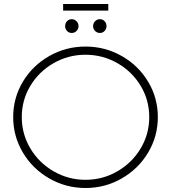

<svg xmlns="http://www.w3.org/2000/svg" viewBox="-20 -937 856 961"><path d="M770 -351Q770 -255 721.5 -173.5Q673 -92 589.5 -44Q506 4 408 4Q310 4 226.5 -44Q143 -92 94.5 -173.5Q46 -255 46 -351Q46 -447 94.5 -528Q143 -609 226.5 -656.5Q310 -704 408 -704Q506 -704 589.5 -656.5Q673 -609 721.5 -528Q770 -447 770 -351ZM89 -351Q89 -266 132 -194Q175 -122 248.5 -79.5Q322 -37 408 -37Q494 -37 567.5 -79.5Q641 -122 684 -194Q727 -266 727 -351Q727 -436 684 -507.5Q641 -579 567.5 -621Q494 -663 408 -663Q322 -663 248.5 -621Q175 -579 132 -507.5Q89 -436 89 -351ZM373 -806Q373 -792 363 -782Q353 -772 339 -772Q325 -772 315.5 -782Q306 -792 306 -806Q306 -821 315.5 -831Q325 -841 339 -841Q353 -841 363 -831Q373 -821 373 -806ZM513 -806Q513 -792 503.5 -782Q494 -772 480 -772Q466 -772 456 -782Q446 -792 446 -806Q446 -821 456 -831Q466 -841 480 -841Q494 -841 503.5 -831Q513 -821 513 -806ZM296 -917H522V-884H296Z"/></svg>

Font: Gontserrat ExtraLight
Style: Regular
Weight: 275
Designer: Julieta Ulanovsky
Foundry: Julieta Ulanovsky
Version: Version 6.001